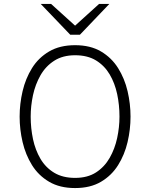

<svg xmlns="http://www.w3.org/2000/svg" viewBox="-20 -941 760 973"><path d="M360.5 12Q283 12 229 -19.8Q175 -51.5 142.2 -104.2Q109.5 -157 94.5 -221Q79.5 -285 79.5 -350Q79.5 -415 94.5 -479Q109.5 -543 142.2 -595.8Q175 -648.5 229 -680.2Q283 -712 360.5 -712Q438 -712 491.8 -680.2Q545.5 -648.5 578.5 -595.8Q611.5 -543 626.5 -479Q641.5 -415 641.5 -350Q641.5 -285 626.5 -221Q611.5 -157 578.5 -104.2Q545.5 -51.5 491.8 -19.8Q438 12 360.5 12ZM360.5 -39.5Q423.5 -39.5 466.5 -67.2Q509.5 -95 535.8 -141Q562 -187 573.8 -241.8Q585.5 -296.5 585.5 -350Q585.5 -409 573.8 -464.2Q562 -519.5 535.8 -564Q509.5 -608.5 466.5 -634.8Q423.5 -661 360.5 -661Q298 -661 254.8 -633.2Q211.5 -605.5 185.2 -559.5Q159 -513.5 147.2 -458.8Q135.5 -404 135.5 -350Q135.5 -291.5 147.2 -236Q159 -180.5 185.2 -136Q211.5 -91.5 254.8 -65.5Q298 -39.5 360.5 -39.5ZM336 -765 186.5 -921H239L360.5 -811L482 -921H534L385 -765Z"/></svg>

Font: Overpass ExtraLight
Style: Regular
Weight: 250
Designer: Delve Withrington, Dave Bailey, Thomas Jockin
Foundry: Delve Fonts LLC
Version: Version 4.000